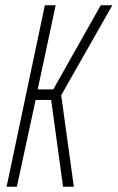

<svg xmlns="http://www.w3.org/2000/svg" viewBox="-20 -708 446 728"><path d="M5 0 150 -688H191L123 -369H182L362 -688H406L212 -347L260 0H219L174 -329H115L44 0Z"/></svg>

Font: Saira UltraCondensed ExtraLight
Style: Italic
Weight: 250
Width: 1
Italic angle: -12°
Designer: Hector Gatti with collaboration of the Omnibus-Type team
Foundry: Omnibus-Type
Version: Version 1.101